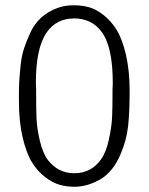

<svg xmlns="http://www.w3.org/2000/svg" viewBox="-20 -692 565 729"><path d="M51.8 -310.1V-326.2Q51.8 -358.4 53 -381.1Q54.2 -403.8 58.1 -442.4Q62 -481 72 -510.5Q82 -540 96.9 -571.5Q111.8 -603 137.5 -626Q163.1 -648.9 196.8 -661.1Q225.6 -672.4 262.2 -671.9Q290 -671.9 316.4 -665Q342.8 -658.2 371.8 -636Q400.9 -613.8 422.4 -579.3Q443.8 -544.9 458 -484.9Q472.2 -424.8 472.2 -346.2Q472.2 -263.2 466.1 -210.7Q460 -158.2 438 -106.9Q409.2 -39.1 360.6 -11Q312 17.1 262.2 17.1Q234.4 17.1 207.8 10Q181.2 2.9 152.1 -19Q123 -41 101.6 -75.4Q80.1 -109.9 65.9 -170.4Q51.8 -231 51.8 -310.1ZM116.2 -377Q116.2 -371.1 116.7 -363.5Q117.2 -356 117.2 -355V-335.9Q117.2 -277.8 118.7 -241.9Q120.1 -206.1 131.1 -158.4Q142.1 -110.8 162.1 -84Q201.2 -34.2 262.2 -34.2Q326.2 -34.2 363.8 -86.9Q382.8 -113.8 393.3 -161.9Q403.8 -210 405.5 -244.9Q407.2 -279.8 407.2 -337.9V-355Q407.2 -356 407.7 -363Q408.2 -370.1 408.2 -376Q408.2 -516.1 365.2 -571.8Q328.1 -621.6 262.2 -622.1Q194.3 -622.1 157.2 -568.8Q116.2 -509.8 116.2 -377Z"/></svg>

Font: CMU Bright
Style: Roman
Weight: 500
Version: Version 0.7.0